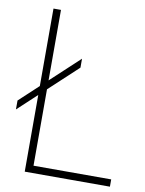

<svg xmlns="http://www.w3.org/2000/svg" viewBox="-84 -799 648 858"><g transform="rotate(10 240.0 -370.0)"><path d="M88.5 0V-740H122.5V-33H475V0ZM1.5 -267V-307.5L253 -541.5V-501Z"/></g></svg>

Font: Encode Sans Semi Condensed Thin
Style: Regular
Weight: 100
Width: 4
Designer: Multiple Designers
Foundry: Impallari Type
Version: Version 3.000; ttfautohint (v1.8.3) -l 8 -r 50 -G 200 -x 14 